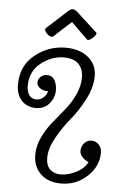

<svg xmlns="http://www.w3.org/2000/svg" viewBox="-56 -844 577 897"><g transform="rotate(5 232.0 -396.0)"><path d="M342 -148Q342 -170 356 -185Q370 -200 390 -200Q410 -200 424 -185Q438 -170 438 -148Q438 -83 386.5 -35.5Q335 12 265 12Q203 12 168 -22.5Q133 -57 133 -112Q133 -152 152 -192.5Q171 -233 198.5 -267Q226 -301 253.5 -334.5Q281 -368 300 -408.5Q319 -449 319 -490Q319 -529 296.5 -552.5Q274 -576 227 -576Q171 -576 120.5 -537Q70 -498 70 -428Q70 -403 81.5 -386Q93 -369 117 -369Q133 -369 147.5 -381Q162 -393 167 -412Q144 -412 129 -422.5Q114 -433 114 -449Q114 -465 126.5 -476Q139 -487 156 -487Q180 -487 191.5 -467Q203 -447 203 -419Q203 -385 179.5 -357Q156 -329 117 -329Q76 -329 50 -356Q24 -383 24 -432Q24 -519 87.5 -570.5Q151 -622 232 -622Q297 -622 337.5 -589Q378 -556 378 -501Q378 -449 348.5 -392Q319 -335 284 -293Q249 -251 219.5 -198.5Q190 -146 190 -103Q190 -66 209 -48Q228 -30 259 -30Q295 -30 332.5 -49.5Q370 -69 384 -99Q368 -105 355 -118.5Q342 -132 342 -148ZM225 -791Q238 -804 249 -804Q259 -804 273 -791L368 -704Q369 -703 369 -701Q369 -697 365 -691.5Q361 -686 355 -680.5Q349 -675 342.5 -671Q336 -667 332 -667Q328 -667 327 -669L250 -744L169 -670Q166 -667 161 -667Q156 -667 150 -670.5Q144 -674 139 -679Q134 -684 131 -689.5Q128 -695 128 -699Q128 -702 130 -704Z"/></g></svg>

Font: Bonbon
Style: Regular
Weight: 400
Designer: Ksenia Erulevich
Foundry: Cyreal (www.cyreal.org)
Version: Version 1.000